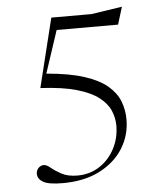

<svg xmlns="http://www.w3.org/2000/svg" viewBox="-53 -782 706 839"><g transform="rotate(-5 300.0 -363.0)"><path d="M188.5 10Q126.5 10 102.8 -4Q79 -18 79 -40.5Q79 -55.5 89 -65.8Q99 -76 113 -76Q124.5 -76 141.8 -61.5Q159 -47 186.5 -32.2Q214 -17.5 255.5 -17.5Q310 -17.5 352.5 -45.2Q395 -73 419.2 -119.2Q443.5 -165.5 443.5 -220.5Q443.5 -254 429.8 -286.2Q416 -318.5 381.5 -345.2Q347 -372 285 -389.8Q223 -407.5 127 -412.5L201.5 -715H377.5L513 -735.5L489.5 -659H220L158.5 -473Q259 -464.5 323.8 -443.5Q388.5 -422.5 424.8 -391.5Q461 -360.5 475.5 -322.8Q490 -285 490 -243Q490 -173.5 453.8 -116Q417.5 -58.5 350 -24.2Q282.5 10 188.5 10Z"/></g></svg>

Font: Newsreader 72pt Light
Style: Regular
Weight: 300
Designer: Hugues Gentile
Foundry: Production Type
Version: Version 1.003; ttfautohint (v1.8.3)